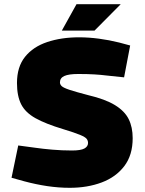

<svg xmlns="http://www.w3.org/2000/svg" viewBox="-20 -887 694 916"><path d="M313 9Q260 9 206 1Q152 -7 96 -22L35 -39L67 -193L149 -182Q183 -177 229.5 -173Q276 -169 324 -169Q365 -169 382.5 -178.5Q400 -188 400 -205Q400 -216 393.5 -224.5Q387 -233 362 -243.5Q337 -254 281 -271Q198 -296 149.5 -323Q101 -350 81 -389.5Q61 -429 61 -491Q61 -568 99.5 -616Q138 -664 205.5 -686.5Q273 -709 357 -709Q403 -709 452 -702.5Q501 -696 549 -684L601 -670L572 -518L486 -527Q463 -530 430.5 -532Q398 -534 353 -534Q308 -534 287 -524.5Q266 -515 266 -494Q266 -484 274.5 -476Q283 -468 311.5 -458.5Q340 -449 401 -433Q482 -414 528.5 -385.5Q575 -357 594 -318.5Q613 -280 613 -228Q613 -147 573 -94.5Q533 -42 465 -16.5Q397 9 313 9ZM275 -741 345 -867H556L431 -741Z"/></svg>

Font: REM ExtraBold
Style: Regular
Weight: 800
Designer: Octavio Pardo
Foundry: Ashler Design
Version: Version 1.005;gftools[0.9.28]